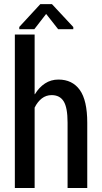

<svg xmlns="http://www.w3.org/2000/svg" viewBox="-20 -933 507 953"><path d="M151.9 -465.8 153.3 -465.3Q173.8 -499.5 203.4 -518.8Q232.9 -538.1 270 -538.1Q338.9 -538.1 376 -486.6Q413.1 -435.1 413.1 -323.2V0H315.4V-324.2Q315.4 -398.9 296.1 -429.9Q276.9 -460.9 236.3 -460.9Q209 -460.9 187.7 -444.6Q166.5 -428.2 151.9 -398.9V0H53.7V-761.7H151.9ZM343.8 -798.8V-788.1H268.6L209 -863.8L150.4 -788.1H75.7V-799.3L180.2 -912.6H237.8Z"/></svg>

Font: Franco
Style: Regular
Weight: 400
Designer: Google
Version: Version 1.200311; 2013